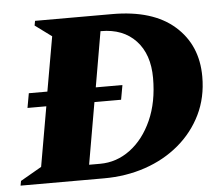

<svg xmlns="http://www.w3.org/2000/svg" viewBox="-75 -610 760 660"><g transform="rotate(-5 305.0 -280.0)"><path d="M-30 0 -27 -16 46 -58 82 -264H17L26 -314H90L123 -502L66 -544L69 -560H335Q475 -560 550 -494Q625 -428 625 -319Q625 -247 596.5 -188.5Q568 -130 517.5 -87.5Q467 -45 400.5 -22.5Q334 0 258 0ZM340 -264H248L211 -51H249Q306 -51 353 -86Q400 -121 428 -183.5Q456 -246 456 -329Q456 -411 412 -458Q368 -505 292 -505H290L257 -314H349Z"/></g></svg>

Font: Spectral SC ExtraBold
Style: Italic
Weight: 800
Italic angle: -10°
Designer: Jean-Baptiste Levee
Foundry: Production Type
Version: Version 2.001